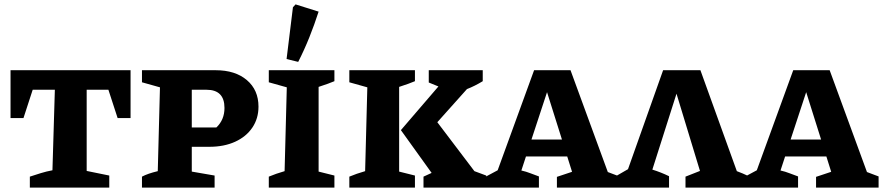

<svg xmlns="http://www.w3.org/2000/svg" viewBox="-20 -855 4024 875"><path d="M575 -535V-317H516L474 -446H375V-76L478 -55V0H116V-50Q140 -58 166 -66Q192 -74 219 -79L230 -446H129L87 -317H28V-535Z M963 -535Q1052 -535 1105 -490Q1158 -445 1158 -369Q1158 -315 1130 -273.5Q1102 -232 1051.5 -209Q1001 -186 934 -186H854V-73L958 -55V0H627V-50Q653 -64 699 -75L709 -457L627 -480V-535ZM921 -446H854V-274H966Q1003 -309 1003 -363Q1003 -446 921 -446Z M1205 0V-50Q1222 -57 1239 -63Q1256 -69 1277 -75L1287 -457L1205 -480V-535H1504V-485Q1489 -479 1474.5 -473.5Q1460 -468 1432 -459V-73L1504 -55V0ZM1339 -573 1286 -586 1315 -822 1327 -835 1432 -802Q1413 -743 1390 -685.5Q1367 -628 1339 -573Z M1572 0V-50Q1589 -57 1606 -63Q1623 -69 1644 -75L1654 -457L1572 -480V-535H1871V-485Q1856 -479 1841.5 -473.5Q1827 -468 1799 -459V-73L1871 -55V0ZM1910 0V-50Q1928 -59 1947 -67L1807 -262L1978 -461L1934 -479V-535H2180V-485Q2144 -463 2108 -449L1973 -298L2142 -75L2196 -55V0Z M2750 -71Q2764 -66 2775 -61.5Q2786 -57 2803 -51V0H2518V-49L2587 -72L2565 -142H2377L2356 -78Q2378 -73 2397 -65.5Q2416 -58 2436 -51V0H2192V-49L2248 -79L2414 -535H2580ZM2402 -219H2541L2473 -435Z M2783 0V-50L2842 -84L3002 -535H3172L3338 -75Q3365 -65 3392 -52V0H3104V-50L3170 -76L3063 -428L2953 -82Q2992 -70 3029 -52V0Z M3931 -71Q3945 -66 3956 -61.5Q3967 -57 3984 -51V0H3699V-49L3768 -72L3746 -142H3558L3537 -78Q3559 -73 3578 -65.5Q3597 -58 3617 -51V0H3373V-49L3429 -79L3595 -535H3761ZM3583 -219H3722L3654 -435Z"/></svg>

Font: Piazzolla SC
Style: Bold
Weight: 700
Designer: Juan Pablo del Peral
Foundry: Huerta Tipografica
Version: Version 1.330